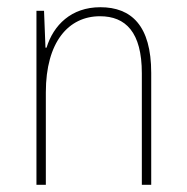

<svg xmlns="http://www.w3.org/2000/svg" viewBox="-20 -512 517 532"><path d="M81 0H107V-256C107 -396 170 -467 257 -467C328 -467 373 -423 373 -309V0H399V-310C399 -441 344 -492 258 -492C177 -492 128 -442 109 -380H106L102 -482H81Z"/></svg>

Font: Noto Sans Armenian SemiCondensed Thin
Style: Regular
Weight: 100
Width: 4
Designer: Monotype Design Team
Foundry: Monotype Imaging Inc.
Version: Version 2.008